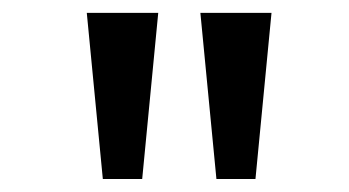

<svg xmlns="http://www.w3.org/2000/svg" viewBox="-20 -749 542 298"><path d="M401.4 -729 376.5 -471.2H315.9L291 -729ZM225.6 -729 200.7 -471.2H139.6L114.7 -729Z"/></svg>

Font: NotoSans
Style: Regular
Weight: 400
Designer: Monotype Design team
Foundry: Monotype Imaging Inc.
Version: Version 1.04